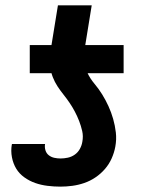

<svg xmlns="http://www.w3.org/2000/svg" viewBox="-20 -688 540 716"><path d="M91 -415V-520H172L196 -668H322L298 -520H441V-415ZM205 8Q181 8 157 5Q133 2 111.5 -5.5Q90 -13 71 -26.5Q52 -40 40.5 -59Q29 -78 24.5 -101.5Q20 -125 24 -149L25 -151H148Q146 -139 149.5 -127.5Q153 -116 162 -109Q171 -102 182.5 -99.5Q194 -97 206 -97Q219 -97 233 -100Q247 -103 259 -111.5Q271 -120 278 -133Q285 -146 287 -159Q291 -180 286.5 -199.5Q282 -219 275 -237Q268 -255 259 -272Q250 -289 239.5 -304.5Q229 -320 217 -335Q205 -350 194.5 -366Q184 -382 177 -400Q170 -418 167.5 -438Q165 -458 166.5 -478.5Q168 -499 172 -520H298Q293 -493 294 -466.5Q295 -440 305.5 -417.5Q316 -395 332 -376Q348 -357 361 -336Q374 -315 384.5 -292Q395 -269 402 -244.5Q409 -220 412 -194Q415 -168 410 -141Q406 -119 396.5 -97.5Q387 -76 371.5 -58Q356 -40 336 -26.5Q316 -13 294 -5.5Q272 2 249.5 5Q227 8 205 8Z"/></svg>

Font: Iosevka Curly Extrabold
Style: Italic
Weight: 800
Italic angle: -9°
Monospace: yes
Designer: Belleve Invis
Foundry: Belleve Invis
Version: Version 22.1.2; ttfautohint (v1.8.4)